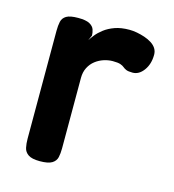

<svg xmlns="http://www.w3.org/2000/svg" viewBox="-82 -559 579 638"><g transform="rotate(15 207.5 -239.5)"><path d="M111 10Q84 10 71.5 1.5Q59 -7 56 -21Q53 -35 53 -52V-423Q53 -441 56 -454.5Q59 -468 71.5 -475.5Q84 -483 112 -483Q139 -483 151.5 -476Q164 -469 167.5 -458.5Q171 -448 171 -438L163 -420Q168 -428 177 -439.5Q186 -451 201 -462.5Q216 -474 237 -481.5Q258 -489 287 -489Q299 -489 312.5 -486.5Q326 -484 339.5 -479.5Q353 -475 364 -468Q375 -461 381 -451.5Q387 -442 387 -430Q387 -398 371 -376Q355 -354 333 -354Q318 -354 311 -357Q304 -360 299.5 -364Q295 -368 286.5 -371Q278 -374 260 -374Q245 -374 229.5 -369Q214 -364 201 -354Q188 -344 180 -328.5Q172 -313 172 -293V-50Q172 -33 169 -19.5Q166 -6 153 2Q140 10 111 10Z"/></g></svg>

Font: Fredoka Light Medium
Style: Regular
Weight: 500
Version: Version 2.001